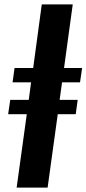

<svg xmlns="http://www.w3.org/2000/svg" viewBox="-20 -851 392 871"><path d="M55.5 0 101.5 -333H17L26.5 -398H110.5L121 -477.5H37L46 -542.5H130.5L169.5 -831H310L270.5 -542.5H352.5L343 -477.5H261.5L250.5 -398H332.5L323.5 -333H242L196 0Z"/></svg>

Font: Merriweather Light 18pt
Style: Bold Italic
Weight: 700
Italic angle: -7.8°
Version: Version 2.101